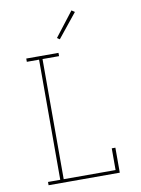

<svg xmlns="http://www.w3.org/2000/svg" viewBox="-102 -1029 804 1097"><g transform="rotate(-10 300.0 -480.5)"><path d="M89 0V-19H160V-716H89V-735H276V-716H180V-19H481V-145H502V0ZM297 -810 282 -820 391 -961 409 -949Z"/></g></svg>

Font: Iosevka Curly Slab ThEx
Style: Regular
Weight: 100
Width: 7
Monospace: yes
Designer: Belleve Invis
Foundry: Belleve Invis
Version: Version 11.1.0; ttfautohint (v1.8.3)